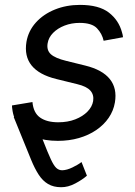

<svg xmlns="http://www.w3.org/2000/svg" viewBox="-20 -573 562 797"><path d="M105.5 -124Q138.7 -41.5 158.4 9.5Q178.2 60.5 190.7 87.4Q203.1 114.3 213.6 124Q224.1 133.8 238.3 133.8Q257.8 133.3 281.2 121.8Q304.7 110.4 318.4 99.6L340.8 156.2Q322.8 172.4 292.5 188.5Q262.2 204.6 233.4 204.1Q202.1 204.1 179.7 190.9Q157.2 177.7 140.6 152.1Q124 126.5 109.4 90.8L37.1 -86.9ZM220.2 11.7Q165.5 11.7 124.8 -3.9Q84 -19.5 59.8 -49.3Q35.6 -79.1 30.8 -122.1Q30.3 -125.5 30 -128.7Q29.8 -131.8 29.8 -135.3L114.7 -149.4Q118.7 -104.5 146.5 -85Q174.3 -65.4 221.7 -65.4Q261.2 -65.4 292.5 -77.6Q323.7 -89.8 343.3 -109.9Q362.8 -129.9 366.7 -153.8Q370.6 -179.7 355 -197Q339.4 -214.4 300.8 -223.6L213.4 -245.1Q142.1 -262.7 111.1 -301.3Q80.1 -339.8 89.8 -399.4Q97.7 -444.8 128.9 -479.5Q160.2 -514.2 207.8 -533.4Q255.4 -552.7 312 -552.7Q390.6 -552.7 431.9 -520.8Q473.1 -488.8 486.3 -439Q487.8 -434.1 489 -429Q490.2 -423.8 490.7 -418.5L410.2 -403.8Q403.8 -433.1 382.6 -455.6Q361.3 -478 310.5 -478Q276.9 -478 248 -466.8Q219.2 -455.6 200.4 -436.5Q181.6 -417.5 177.7 -393.1Q172.9 -364.7 190.9 -348.1Q209 -331.5 254.9 -320.3L334 -300.8Q405.3 -283.2 436 -244.6Q466.8 -206.1 457 -147.9Q451.2 -113.3 431.2 -84Q411.1 -54.7 379.6 -33.2Q348.1 -11.7 307.6 0Q267.1 11.7 220.2 11.7Z"/></svg>

Font: Inter
Style: Italic
Weight: 400
Italic angle: -9.3988°
Designer: Rasmus Andersson
Foundry: rsms
Version: Version 4.001;git-66647c0bb